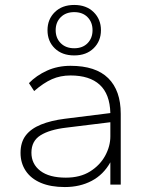

<svg xmlns="http://www.w3.org/2000/svg" viewBox="-20 -746 600 776"><path d="M242 10Q185 10 145 -7Q105 -24 84 -55.5Q63 -87 63 -128Q63 -171 84 -198.5Q105 -226 145.5 -242.5Q186 -259 242 -266L426 -289Q424 -366 383 -403.5Q342 -441 265 -441Q224 -441 190 -426Q156 -411 118 -378L97 -410Q127 -441 170 -460.5Q213 -480 265 -480Q367 -480 417.5 -430Q468 -380 468 -286V0H426V-90Q398 -40 350.5 -15Q303 10 242 10ZM246 -28Q304 -28 344 -53Q384 -78 405 -116.5Q426 -155 426 -195V-252L247 -230Q180 -222 143.5 -199Q107 -176 107 -129Q107 -83 143 -55.5Q179 -28 246 -28ZM280 -522Q231 -522 201.5 -550.5Q172 -579 172 -624Q172 -668 201.5 -697Q231 -726 280 -726Q329 -726 358.5 -697Q388 -668 388 -624Q388 -580 358.5 -551Q329 -522 280 -522ZM280 -551Q314 -551 334 -571.5Q354 -592 354 -624Q354 -656 334 -676.5Q314 -697 280 -697Q246 -697 225.5 -676.5Q205 -656 205 -624Q205 -592 225.5 -571.5Q246 -551 280 -551Z"/></svg>

Font: Gantari ExtraLight
Style: Regular
Weight: 250
Designer: Anugrah Pasau
Foundry: Lafontype
Version: Version 1.000